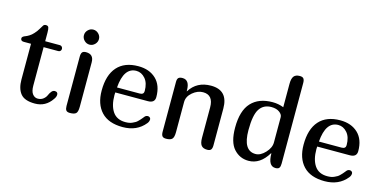

<svg xmlns="http://www.w3.org/2000/svg" viewBox="-74 -1146 3040 1532"><g transform="rotate(15 1446.5 -380.0)"><path d="M261 0Q176 0 142.5 -41.5Q109 -83 109 -158V-453H49Q23 -453 23 -476Q23 -484 31 -490Q39 -496 50.5 -500Q62 -504 80 -515Q98 -526 113 -543Q132 -563 145 -586Q158 -609 165 -618.5Q172 -628 186 -628Q203 -628 208 -616Q213 -604 213 -573V-502H334Q345 -502 351.5 -494.5Q358 -487 358 -477Q358 -467 351.5 -460Q345 -453 334 -453H213V-135Q213 -88 230.5 -66Q248 -44 273 -44Q300 -44 318.5 -58.5Q337 -73 344.5 -91Q352 -109 363.5 -123.5Q375 -138 390 -138Q416 -138 416 -114Q416 -96 401 -76Q350 0 261 0Z M517.5 -585.5Q499 -604 499 -629Q499 -654 517.5 -672.5Q536 -691 561 -691Q586 -691 604.5 -672.5Q623 -654 623 -629Q623 -604 604.5 -585.5Q586 -567 561 -567Q536 -567 517.5 -585.5ZM615 -68Q615 -26 601 -13Q587 0 551 0Q528 0 519.5 -11.5Q511 -23 511 -47V-455Q511 -479 519.5 -490.5Q528 -502 551 -502Q615 -502 615 -435Z M1135 -126Q1145 -137 1160 -137Q1169 -137 1176 -131Q1183 -125 1183 -116Q1183 -98 1170 -82Q1104 0 986 0Q869 0 809.5 -63.5Q750 -127 750 -239Q750 -367 810 -434.5Q870 -502 984 -502Q1075 -502 1130 -450Q1185 -398 1185 -301Q1185 -252 1128 -252H859Q858 -244 858 -230Q858 -144 892 -94Q926 -44 997 -44Q1014 -44 1028.5 -46.5Q1043 -49 1056 -55.5Q1069 -62 1077.5 -66.5Q1086 -71 1096.5 -82Q1107 -93 1111 -97Q1115 -101 1124.5 -113Q1134 -125 1135 -126ZM978 -462Q875 -462 862 -294H1049Q1083 -294 1083 -323Q1083 -390 1051.5 -426Q1020 -462 978 -462Z M1305 -459Q1305 -483 1315 -492.5Q1325 -502 1348 -502Q1407 -502 1407 -416V-409H1409Q1467 -502 1584 -502Q1725 -502 1725 -351V-47Q1725 -23 1716.5 -11.5Q1708 0 1685 0Q1651 0 1636 -19Q1621 -38 1621 -82V-332Q1621 -435 1536 -435Q1491 -435 1450 -400.5Q1409 -366 1409 -320V-71Q1409 -28 1394.5 -14Q1380 0 1345 0Q1322 0 1313.5 -11.5Q1305 -23 1305 -47Z M2093 -502Q2141 -502 2184 -485V-678Q2184 -722 2199 -741Q2214 -760 2248 -760Q2271 -760 2279.5 -748.5Q2288 -737 2288 -713V-47Q2288 -23 2280 -11.5Q2272 0 2249 0Q2188 0 2188 -104L2185 -105Q2122 0 2026 0Q1953 0 1904 -54.5Q1855 -109 1855 -229Q1855 -369 1917 -435.5Q1979 -502 2093 -502ZM1963 -237Q1963 -67 2066 -67Q2107 -67 2146 -108.5Q2185 -150 2185 -194V-403Q2185 -425 2160 -443.5Q2135 -462 2093 -462Q2029 -462 1996 -412.5Q1963 -363 1963 -237Z M2803 -126Q2813 -137 2828 -137Q2837 -137 2844 -131Q2851 -125 2851 -116Q2851 -98 2838 -82Q2772 0 2654 0Q2537 0 2477.5 -63.5Q2418 -127 2418 -239Q2418 -367 2478 -434.5Q2538 -502 2652 -502Q2743 -502 2798 -450Q2853 -398 2853 -301Q2853 -252 2796 -252H2527Q2526 -244 2526 -230Q2526 -144 2560 -94Q2594 -44 2665 -44Q2682 -44 2696.5 -46.5Q2711 -49 2724 -55.5Q2737 -62 2745.5 -66.5Q2754 -71 2764.5 -82Q2775 -93 2779 -97Q2783 -101 2792.5 -113Q2802 -125 2803 -126ZM2646 -462Q2543 -462 2530 -294H2717Q2751 -294 2751 -323Q2751 -390 2719.5 -426Q2688 -462 2646 -462Z"/></g></svg>

Font: Marmelad
Style: Regular
Weight: 400
Designer: Manvel Shmavonyan
Foundry: Cyreal
Version: Version 1.001;PS 001.001;hotconv 1.0.88;makeotf.lib2.5.64775